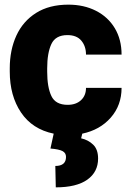

<svg xmlns="http://www.w3.org/2000/svg" viewBox="-20 -571 558 826"><path d="M350 -193H503Q503 -118 456.5 -65Q410 -12 334 4L329 24Q360 31 381 51.5Q402 72 402 111Q402 169 355.5 202Q309 235 220 235L218 143Q264 143 264 104Q264 87 249 79Q234 71 197 68L211 4Q119 -15 70.5 -87Q22 -159 22 -263V-277Q22 -356 50.5 -418Q79 -480 135.5 -515.5Q192 -551 274 -551Q341 -551 393 -524.5Q445 -498 474 -449.5Q503 -401 503 -336H350Q350 -372 330 -396Q310 -420 270 -420Q219 -420 201 -381.5Q183 -343 183 -277V-263Q183 -196 201 -158Q219 -120 271 -120Q307 -120 328.5 -140Q350 -160 350 -193Z"/></svg>

Font: Freesentation 9 Black
Style: Regular
Weight: 900
Designer: glyphs from Roboto by Christian Robertson / Hangul glyphs from Noto Sans CJK(Source Han Sans) by Jang Soo-young and Kang
Foundry: PT&
Version: Version 2.001